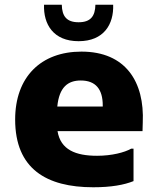

<svg xmlns="http://www.w3.org/2000/svg" viewBox="-20 -780 664 811"><path d="M312 -606C419 -606 461 -678 458 -760H383C382 -712 363 -686 312 -686C261 -686 242 -712 241 -760H166C163 -678 205 -606 312 -606ZM324 -562C153 -562 44 -455 44 -275C44 -67 176 11 374 11C450 11 504 1 544 -15V-152H534C506 -136 452 -122 390 -122C300 -122 236 -147 223 -226H582L583 -262C591 -434 511 -562 324 -562ZM414 -330H222C230 -412 267 -440 321 -440C385 -440 414 -402 414 -335Z"/></svg>

Font: Kufam Arabic Latin Roman Bold
Style: Regular
Weight: 700
Designer: Wael Morcos & Artur Schmal
Version: Version 1.200;PS 001.200;hotconv 1.0.88;makeotf.lib2.5.64775